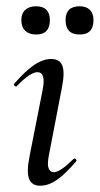

<svg xmlns="http://www.w3.org/2000/svg" viewBox="-20 -583 318 612"><path d="M108 9Q81 9 72.5 -13.5Q64 -36 75 -89L116 -297Q127 -353 99 -353Q88 -353 71 -341.5Q54 -330 34 -309Q31 -305 26.5 -309.5Q22 -314 26 -317Q61 -357 89 -376Q117 -395 143 -395Q171 -395 179 -373Q187 -351 177 -302L136 -89Q130 -59 135 -46.5Q140 -34 151 -34Q162 -34 178.5 -45.5Q195 -57 214 -76Q218 -80 222 -75.5Q226 -71 222 -68Q190 -30 162.5 -10.5Q135 9 108 9ZM95 -473Q73 -473 60.5 -485Q48 -497 48 -519Q48 -540 60.5 -551.5Q73 -563 95 -563Q117 -563 128 -551.5Q139 -540 139 -519Q139 -473 95 -473ZM234 -473Q189 -473 189 -519Q189 -563 234 -563Q255 -563 266.5 -551.5Q278 -540 278 -519Q278 -473 234 -473Z"/></svg>

Font: Cormorant Light Medium
Style: Italic
Weight: 500
Italic angle: -10°
Version: Version 4.000